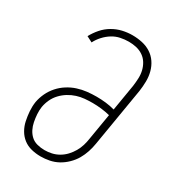

<svg xmlns="http://www.w3.org/2000/svg" viewBox="-182 -845 863 955"><g transform="rotate(30 250.0 -367.5)"><path d="M200 8Q173 8 147 1.5Q121 -5 101 -20.5Q81 -36 68 -58.5Q55 -81 49.5 -107Q44 -133 42 -160Q40 -187 44 -214Q49 -241 61 -266.5Q73 -292 92 -313.5Q111 -335 135.5 -350.5Q160 -366 186.5 -374.5Q213 -383 240 -386Q267 -389 294 -389Q321 -389 347.5 -386Q374 -383 399 -376L424 -526Q427 -548 428 -571Q429 -594 424 -615Q419 -636 408 -654Q397 -672 379.5 -684Q362 -696 340.5 -701Q319 -706 297 -706Q273 -706 249 -701Q225 -696 204 -683Q183 -670 165.5 -651Q148 -632 137 -610L104 -627Q118 -653 138 -676Q158 -699 184.5 -714.5Q211 -730 239.5 -736.5Q268 -743 296 -743Q325 -743 352.5 -737Q380 -731 402.5 -716.5Q425 -702 440 -680Q455 -658 462 -631.5Q469 -605 468.5 -576.5Q468 -548 464 -520L408 -185Q404 -160 396 -135.5Q388 -111 375 -88.5Q362 -66 342 -46.5Q322 -27 299 -14.5Q276 -2 250.5 3Q225 8 200 8ZM202 -29Q222 -29 242.5 -33.5Q263 -38 282 -49Q301 -60 316 -76Q331 -92 342 -111Q353 -130 359 -150Q365 -170 368 -191L393 -340Q369 -346 343.5 -349Q318 -352 293 -352Q270 -352 247.5 -350Q225 -348 203 -341Q181 -334 160.5 -321.5Q140 -309 123.5 -291.5Q107 -274 97 -252.5Q87 -231 83 -208Q80 -187 81.5 -165.5Q83 -144 87 -123.5Q91 -103 100 -85Q109 -67 123.5 -53.5Q138 -40 159 -34.5Q180 -29 202 -29Z"/></g></svg>

Font: Iosevka Curly Slab Extralight
Style: Italic
Weight: 200
Italic angle: -9°
Monospace: yes
Designer: Belleve Invis
Foundry: Belleve Invis
Version: Version 22.1.2; ttfautohint (v1.8.4)